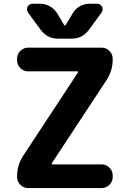

<svg xmlns="http://www.w3.org/2000/svg" viewBox="-20 -1004 673 1004"><path d="M69.3 -697.3Q69.3 -720.7 86.4 -737.8Q103.5 -754.9 127 -754.9H511.7Q535.2 -754.9 552.2 -737.8Q569.3 -720.7 569.3 -697.3V-692.4Q569.3 -634.8 538.1 -586.9L251 -150.4Q250 -148.4 251 -146.5Q252 -144.5 253.9 -144.5H511.7Q535.2 -144.5 552.2 -127.4Q569.3 -110.4 569.3 -86.9V-78.1Q569.3 -54.7 552.2 -37.6Q535.2 -20.5 511.7 -20.5H127Q103.5 -20.5 86.4 -37.6Q69.3 -54.7 69.3 -78.1V-83Q69.3 -140.6 100.6 -188.5L387.7 -625Q388.7 -627 387.7 -628.9Q386.7 -630.9 384.8 -630.9H127Q103.5 -630.9 86.4 -647.9Q69.3 -665 69.3 -688.5ZM315.4 -873Q316.4 -871.1 319.3 -871.1Q322.3 -871.1 323.2 -873L360.4 -934.6Q374 -958 397.5 -971.2Q420.9 -984.4 447.3 -984.4H487.3Q504.9 -984.4 513.7 -968.8Q516.6 -961.9 516.6 -955.1Q516.6 -946.3 510.7 -937.5L445.3 -848.6Q411.1 -801.8 353.5 -801.8H284.2Q226.6 -801.8 192.4 -848.6L127 -937.5Q121.1 -946.3 121.1 -955.1Q121.1 -961.9 124 -968.8Q132.8 -984.4 150.4 -984.4H190.4Q216.8 -984.4 240.2 -971.2Q263.7 -958 278.3 -935.5Z"/></svg>

Font: Gen Jyuu Gothic Bold
Style: Bold
Weight: 700
Designer: [Source Han Sans]
Ryoko NISHIZUKA  (kana & ideographs); Paul D. Hunt (Latin, Greek & Cyrillic); Wenlong ZHANG  (bopomofo
Version: Version 1.002.20150607